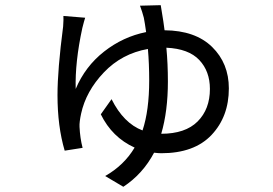

<svg xmlns="http://www.w3.org/2000/svg" viewBox="-20 -634 1040 732"><path d="M594.7 -124Q686.5 -124 733.4 -170.9Q780.3 -217.8 780.3 -294.9Q780.3 -362.3 739.7 -405.3Q699.2 -448.2 614.3 -452.1Q620.1 -390.6 620.1 -323.2Q620.1 -210 594.7 -124ZM513.7 -612.3 592.8 -614.3Q605.5 -538.1 607.4 -518.6Q724.6 -517.6 788.6 -455.1Q852.5 -392.6 852.5 -296.9Q852.5 -189.5 786.6 -119.6Q720.7 -49.8 594.7 -49.8Q585 -49.8 567.4 -51.8Q524.4 29.3 450.2 78.1L380.9 37.1Q453.1 -3.9 493.2 -71.3Q407.2 -110.4 364.3 -198.2L405.3 -255.9Q451.2 -164.1 523.4 -136.7Q548.8 -212.9 548.8 -327.1Q548.8 -390.6 543.9 -447.3Q444.3 -429.7 376 -357.9Q307.6 -286.1 289.1 -200.2Q282.2 -168 283.2 -150.4Q285.2 -107.4 294.9 -70.3L226.6 -59.6Q199.2 -152.3 199.2 -271.5Q199.2 -368.2 220.7 -533.2Q222.7 -562.5 221.7 -573.2L304.7 -566.4Q300.8 -554.7 293.9 -527.3Q265.6 -396.5 268.6 -294.9Q304.7 -380.9 377 -437.5Q449.2 -494.1 537.1 -511.7Q532.2 -546.9 528.3 -566.4Q522.5 -588.9 513.7 -612.3Z"/></svg>

Font: Gen Shin Gothic Regular
Style: Regular
Weight: 400
Designer: [Source Han Sans]
Ryoko NISHIZUKA  (kana & ideographs); Paul D. Hunt (Latin, Greek & Cyrillic); Wenlong ZHANG  (bopomofo
Version: Version 1.002.20150607